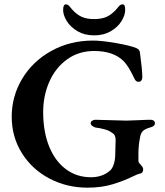

<svg xmlns="http://www.w3.org/2000/svg" viewBox="-20 -851 762 885"><path d="M34 -313Q34 -407 82 -487.5Q130 -568 216 -616Q302 -664 409 -664Q448 -664 514.5 -652.5Q581 -641 609 -629Q624 -622 625 -609Q636 -528 636 -494Q636 -486 631.5 -480Q627 -474 620 -474Q610 -474 605 -480Q600 -486 595 -498Q573 -544 552 -567Q505 -616 414 -616Q343 -616 289.5 -577.5Q236 -539 207.5 -474.5Q179 -410 179 -335Q179 -244 206.5 -176Q234 -108 284 -71Q334 -34 399 -34Q451 -34 485 -63Q496 -71 503 -90Q510 -109 511 -132L513 -206Q513 -231 496 -239Q484 -249 462 -255Q440 -261 421 -263Q413 -265 405.5 -270.5Q398 -276 398 -283Q398 -290 405 -294.5Q412 -299 419 -299Q442 -299 490 -297Q540 -295 563 -295Q580 -295 618 -297Q654 -299 675 -299Q682 -299 688 -295Q694 -291 694 -283Q694 -275 688 -270.5Q682 -266 674 -264Q648 -257 638 -246.5Q628 -236 625 -215Q618 -181 618 -140V-109Q618 -103 623 -98Q628 -93 629 -91Q631 -89 635.5 -83Q640 -77 640 -71Q640 -52 622 -50Q616 -49 595 -39Q550 -17 499 -1.5Q448 14 383 14Q288 14 208 -28Q128 -70 81 -145Q34 -220 34 -313ZM271 -805Q271 -831 284 -831Q290 -831 295 -827Q300 -823 304.5 -817Q309 -811 311 -809Q333 -784 356.5 -773.5Q380 -763 414 -763Q448 -763 471.5 -773.5Q495 -784 517 -809Q519 -811 524 -817.5Q529 -824 534 -827.5Q539 -831 544 -831Q552 -831 554.5 -824.5Q557 -818 557 -805Q557 -781 540 -753.5Q523 -726 490.5 -707Q458 -688 414 -688Q370 -688 337.5 -707Q305 -726 288 -753.5Q271 -781 271 -805Z"/></svg>

Font: EB Garamond SemiBold
Style: Regular
Weight: 600
Designer: Georg Duffner and Octavio Pardo
Foundry: Georg Duffner
Version: Version 1.000